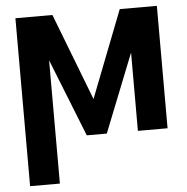

<svg xmlns="http://www.w3.org/2000/svg" viewBox="-53 -598 830 853"><g transform="rotate(-5 362.0 -171.5)"><path d="M361.3 -158.2 512.2 -545.9H677.7V0H545.4V-349.1L406.7 0H317.4L179.7 -346.7V203.1H46.9V-545.9H211.9Z"/></g></svg>

Font: Inter Display Semi Bold
Style: Regular
Weight: 600
Designer: Rasmus Andersson
Foundry: rsms
Version: Version 4.000;git-37864ae